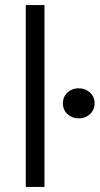

<svg xmlns="http://www.w3.org/2000/svg" viewBox="-20 -740 394 760"><path d="M82 0V-720H156V0ZM291.5 -271.5Q265.5 -271.5 247.2 -288.2Q229 -305 229 -331Q229 -348.5 237.2 -361.8Q245.5 -375 259.8 -382.8Q274 -390.5 291.5 -390.5Q318 -390.5 336.2 -373.8Q354.5 -357 354.5 -331Q354.5 -313.5 346 -300Q337.5 -286.5 323.2 -279Q309 -271.5 291.5 -271.5Z"/></svg>

Font: Geologica Roman ExtraLight
Style: Regular
Weight: 250
Designer: Sindre Bremnes, Frode Helland
Foundry: Monokrom Skriftforlag AS
Version: Version 1.010;gftools[0.9.28]